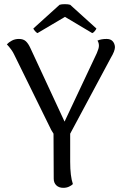

<svg xmlns="http://www.w3.org/2000/svg" viewBox="-20 -891 593 922"><path d="M317 -249V-114Q317 -45 330 -7Q323 0 311 5.5Q299 11 284 11Q263 11 250.5 -1Q238 -13 238 -33L237 -249Q229 -261 226 -267L47 -631Q37 -652 13 -678Q22 -688 37 -696Q52 -704 71 -704Q92 -704 104 -693Q116 -682 126 -660L290 -307L445 -636Q455 -659 455 -671Q455 -686 448 -696Q466 -704 492 -704Q511 -704 521 -693Q531 -682 532 -665Q532 -646 512 -613ZM443 -754Q441 -749 435 -741.5Q429 -734 423 -732L292 -810L160 -732Q155 -734 148.5 -741.5Q142 -749 140 -754L266 -868Q275 -871 291 -871Q308 -871 317 -868Z"/></svg>

Font: Arima Madurai
Style: Regular
Weight: 400
Designer: Joana Correia and Natanael Gama
Foundry: NDISCOVER
Version: Version 1.019